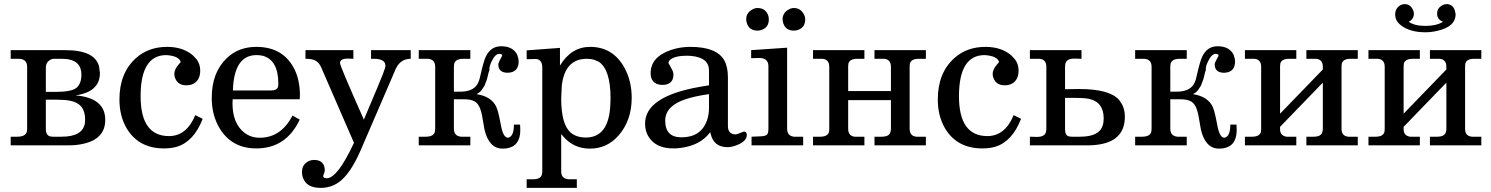

<svg xmlns="http://www.w3.org/2000/svg" viewBox="-20 -707 7252 934"><path d="M492 -124Q492 -28 378 -6Q349 0 315 0H32V-42H64Q105 -42 111 -68Q112 -74 112 -81V-382Q112 -418 75 -421Q77 -421 38 -421H32V-463H299Q441 -463 462 -384L466 -353V-351Q466 -260 347 -243Q492 -231 492 -124ZM376 -344Q376 -409 309 -419Q294 -421 273 -421H237Q206 -412 203 -382V-260H251Q326 -260 351 -279Q376 -299 376 -344ZM394 -127Q394 -203 321 -217Q297 -222 256 -222H203V-81Q203 -47 226 -43Q231 -42 237 -42H280Q382 -42 393 -108Q394 -117 394 -127Z M966 -129Q923 -18 840 7Q812 15 778 15Q654 15 596 -83Q561 -143 561 -223Q561 -352 641 -424Q702 -479 793 -479Q871 -479 919 -437L936 -419Q954 -395 954 -364Q954 -312 913 -296Q901 -292 887 -292Q845 -292 832 -327Q828 -336 828 -347Q828 -371 853 -398Q859 -404 859 -406Q850 -435 789 -439Q664 -439 664 -239Q664 -45 802 -45Q888 -45 930 -147Z M1439 -244 1438 -225V-224H1112L1111 -206V-205Q1111 -108 1167 -63Q1199 -37 1244 -37Q1347 -37 1403 -145L1438 -125Q1372 15 1227 15Q1105 15 1046 -87Q1010 -149 1010 -231Q1010 -355 1084 -425Q1141 -479 1227 -479Q1355 -479 1410 -375Q1439 -319 1439 -244ZM1334 -299Q1334 -416 1257 -436Q1243 -439 1228 -439Q1118 -439 1113 -267H1299Q1329 -267 1333 -287Q1334 -292 1334 -299Z M1978 -421Q1929 -421 1906 -374L1903 -367L1734 25Q1683 142 1626 181Q1588 207 1540 207Q1471 207 1454 158Q1449 146 1449 130Q1449 92 1483 76Q1495 71 1508 71Q1551 71 1559 109Q1560 116 1560 123Q1560 127 1552 149Q1552 160 1570 160Q1621 160 1700 -8L1702 -12L1543 -378Q1528 -414 1493 -419Q1483 -421 1466 -421V-463H1699V-421L1673 -422H1672Q1634 -422 1634 -400Q1634 -386 1747 -132Q1749 -128 1750 -125Q1835 -325 1842 -345Q1855 -379 1855 -387Q1855 -421 1798 -421Q1812 -421 1785 -421V-463H1978Z M2511 -74Q2511 5 2443 15Q2434 16 2425 16Q2359 16 2337 -76Q2335 -86 2326 -139Q2316 -198 2290 -213Q2272 -224 2238 -224H2188V-81Q2188 -45 2223 -42Q2224 -42 2258 -42H2268V0H2017V-42H2051Q2091 -42 2096 -68Q2097 -74 2097 -81V-382Q2097 -418 2062 -421Q2061 -421 2027 -421H2017V-463H2268V-421H2234Q2194 -421 2189 -395Q2188 -389 2188 -382V-261H2218Q2280 -261 2302 -297Q2311 -312 2316 -336Q2333 -412 2344 -433Q2368 -482 2418 -482Q2475 -482 2496 -441L2502 -420Q2503 -414 2503 -408Q2503 -364 2466 -355L2451 -353Q2404 -353 2404 -394Q2404 -403 2423 -436Q2423 -445 2409 -445Q2388 -445 2370 -405Q2359 -381 2361 -367Q2359 -364 2349 -322L2337 -290L2323 -269Q2313 -256 2298 -249Q2370 -238 2394 -188Q2402 -170 2408 -141L2416 -102Q2427 -37 2451 -37Q2480 -42 2480 -101H2510L2511 -75Z M3053 -231Q3053 -122 2990 -49Q2934 16 2849 16Q2772 16 2721 -42Q2715 -48 2710 -55V127Q2710 162 2745 165Q2746 165 2780 165H2786V207H2542V165H2574Q2613 165 2617 138Q2618 133 2618 127V-378Q2618 -417 2588 -420L2542 -419V-462L2704 -474V-388Q2759 -479 2851 -479Q2963 -479 3019 -375Q3053 -311 3053 -231ZM2950 -229Q2950 -370 2892 -407L2868 -417Q2853 -421 2835 -421Q2728 -421 2713 -291L2710 -229Q2710 -102 2756 -62Q2784 -38 2830 -38Q2942 -38 2949 -198Q2950 -212 2950 -229Z M3613 -51Q3613 -19 3562 0Q3541 8 3520 9Q3452 9 3437 -56L3435 -64Q3387 1 3288 13Q3272 15 3256 15Q3170 15 3135 -42Q3118 -69 3118 -106Q3118 -237 3381 -284Q3399 -287 3429 -292V-364Q3429 -427 3342 -435Q3332 -436 3322 -436Q3263 -436 3240 -416Q3232 -409 3232 -400L3252 -363Q3256 -353 3256 -344Q3256 -302 3216 -295L3204 -294Q3154 -294 3146 -337Q3145 -344 3145 -351Q3145 -430 3244 -464Q3289 -479 3338 -479Q3466 -479 3503 -414Q3521 -382 3521 -331V-94Q3521 -59 3550 -54Q3554 -53 3558 -53Q3564 -53 3593 -65Q3597 -67 3599 -67Q3612 -67 3613 -51ZM3429 -183V-249Q3290 -230 3245 -186Q3216 -159 3216 -120Q3216 -39 3295 -39Q3388 -39 3418 -118Q3429 -147 3429 -183Z M3897 -613Q3897 -574 3863 -562Q3853 -558 3842 -558Q3803 -558 3791 -592Q3787 -602 3787 -613Q3787 -645 3817 -661Q3829 -668 3842 -668Q3874 -668 3890 -638Q3897 -626 3897 -613ZM3720 -613Q3720 -574 3686 -562Q3676 -558 3665 -558Q3626 -558 3614 -592Q3610 -602 3610 -613Q3610 -645 3640 -661Q3652 -668 3665 -668Q3702 -668 3716 -635Q3720 -625 3720 -613ZM3887 0H3636V-42L3684 -44Q3712 -45 3716 -61Q3718 -68 3718 -81V-385Q3718 -424 3675 -425L3634 -424V-463L3809 -475V-81Q3809 -46 3842 -42Q3845 -42 3876 -42H3887Z M4484 0H4234V-42H4269Q4307 -42 4312 -66Q4314 -73 4314 -81V-220H4106V-81Q4106 -46 4137 -42Q4138 -42 4175 -42H4185V0H3935V-42H3970Q4007 -42 4013 -66Q4014 -72 4014 -81V-382Q4014 -418 3981 -421H3945H3935V-463H4185V-421H4150Q4113 -421 4107 -397L4106 -382V-264H4314V-382Q4314 -418 4281 -421Q4282 -421 4244 -421H4234V-463H4484V-421H4449Q4412 -421 4406 -397L4405 -382V-81Q4405 -45 4438 -42Q4439 -42 4474 -42H4484Z M4947 -129Q4904 -18 4821 7Q4793 15 4759 15Q4635 15 4577 -83Q4542 -143 4542 -223Q4542 -352 4622 -424Q4683 -479 4774 -479Q4852 -479 4900 -437L4917 -419Q4935 -395 4935 -364Q4935 -312 4894 -296Q4882 -292 4868 -292Q4826 -292 4813 -327Q4809 -336 4809 -347Q4809 -371 4834 -398Q4840 -404 4840 -406Q4831 -435 4770 -439Q4645 -439 4645 -239Q4645 -45 4783 -45Q4869 -45 4911 -147Z M5452 -139Q5452 -17 5311 -2Q5293 0 5274 0H4990V-42L5024 -41H5025Q5065 -41 5069 -69Q5070 -75 5070 -81V-382Q5070 -419 5035 -421Q5041 -421 4995 -421H4990V-463H5241V-421L5207 -422H5206Q5166 -422 5162 -394L5161 -382V-273L5229 -274H5230Q5377 -274 5424 -221L5438 -200Q5452 -174 5452 -139ZM5349 -131Q5349 -210 5278 -226Q5253 -231 5210 -231H5161V-79Q5161 -49 5178 -44Q5185 -42 5195 -42H5234Q5327 -42 5344 -96Q5349 -111 5349 -131Z M5996 -74Q5996 5 5928 15Q5919 16 5910 16Q5844 16 5822 -76Q5820 -86 5811 -139Q5801 -198 5775 -213Q5757 -224 5723 -224H5673V-81Q5673 -45 5708 -42Q5709 -42 5743 -42H5753V0H5502V-42H5536Q5576 -42 5581 -68Q5582 -74 5582 -81V-382Q5582 -418 5547 -421Q5546 -421 5512 -421H5502V-463H5753V-421H5719Q5679 -421 5674 -395Q5673 -389 5673 -382V-261H5703Q5765 -261 5787 -297Q5796 -312 5801 -336Q5818 -412 5829 -433Q5853 -482 5903 -482Q5960 -482 5981 -441L5987 -420Q5988 -414 5988 -408Q5988 -364 5951 -355L5936 -353Q5889 -353 5889 -394Q5889 -403 5908 -436Q5908 -445 5894 -445Q5873 -445 5855 -405Q5844 -381 5846 -367Q5844 -364 5834 -322L5822 -290L5808 -269Q5798 -256 5783 -249Q5855 -238 5879 -188Q5887 -170 5893 -141L5901 -102Q5912 -37 5936 -37Q5965 -42 5965 -101H5995L5996 -75Z M6585 0H6335V-42H6370Q6408 -42 6413 -66Q6415 -73 6415 -81V-305L6207 -90V-78Q6207 -42 6249 -41Q6220 -42 6281 -42H6286V0H6036V-42H6071Q6108 -42 6114 -66Q6115 -72 6115 -81V-382Q6115 -418 6082 -421H6046H6036V-463H6286V-421H6251Q6214 -421 6208 -397L6207 -382V-154L6415 -369V-382Q6415 -418 6382 -421Q6383 -421 6345 -421H6335V-463H6585V-421H6550Q6513 -421 6507 -397L6506 -382V-81Q6506 -45 6539 -42Q6540 -42 6575 -42H6585Z M7061 -638Q7061 -577 6972 -557Q6943 -550 6914 -550Q6838 -550 6795 -584Q6767 -605 6767 -637Q6767 -667 6793 -682Q6802 -687 6813 -687Q6840 -687 6853 -660Q6858 -651 6858 -641Q6858 -614 6833 -601Q6861 -581 6914 -581Q6967 -581 7000 -601Q6971 -612 6971 -641Q6971 -669 6998 -682Q7007 -687 7017 -687Q7046 -687 7057 -657ZM7186 0H6936V-42H6971Q7009 -42 7014 -66Q7016 -73 7016 -81V-305L6808 -90V-78Q6808 -42 6850 -41Q6821 -42 6882 -42H6887V0H6637V-42H6672Q6709 -42 6715 -66Q6716 -72 6716 -81V-382Q6716 -418 6683 -421H6647H6637V-463H6887V-421H6852Q6815 -421 6809 -397L6808 -382V-154L7016 -369V-382Q7016 -418 6983 -421Q6984 -421 6946 -421H6936V-463H7186V-421H7151Q7114 -421 7108 -397L7107 -382V-81Q7107 -45 7140 -42Q7141 -42 7176 -42H7186Z"/></svg>

Font: cwTeXKai
Style: Medium
Weight: 500
Version: Version 1.17